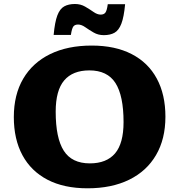

<svg xmlns="http://www.w3.org/2000/svg" viewBox="-20 -954 920 986"><path d="M451 -720Q571.5 -720 656.2 -676.2Q741 -632.5 785.2 -550.5Q829.5 -468.5 829.5 -354.5Q829.5 -240 781.2 -157.5Q733 -75 643.2 -31Q553.5 13 429.5 13Q308.5 13 224 -31Q139.5 -75 95.2 -157Q51 -239 51 -353Q51 -467.5 99.2 -549.8Q147.5 -632 237.2 -676Q327 -720 451 -720ZM441.5 -115Q527 -115 570.8 -166.2Q614.5 -217.5 614.5 -327Q614.5 -462.5 573 -527.5Q531.5 -592.5 439 -592.5Q353.5 -592.5 309.8 -541.2Q266 -490 266 -380.5Q266 -245 307.5 -180Q349 -115 441.5 -115ZM622.5 -932.5Q616.5 -866.5 603.2 -832.2Q590 -798 568 -785.8Q546 -773.5 513 -773.5Q484 -773.5 460.8 -787Q437.5 -800.5 418 -814.2Q398.5 -828 381 -828Q364 -828 356.5 -817.8Q349 -807.5 344 -774.5H255.5Q261.5 -840.5 274.5 -874.8Q287.5 -909 309.8 -921.2Q332 -933.5 365 -933.5Q394 -933.5 417.2 -920Q440.5 -906.5 460 -892.8Q479.5 -879 497 -879Q513.5 -879 521.2 -889.2Q529 -899.5 533.5 -932.5Z"/></svg>

Font: Newsreader 6pt
Style: Bold
Weight: 700
Designer: Hugues Gentile
Foundry: Production Type
Version: Version 1.003; ttfautohint (v1.8.3)